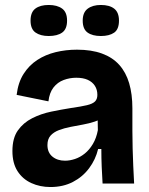

<svg xmlns="http://www.w3.org/2000/svg" viewBox="-20 -739 601 773"><path d="M183 14Q141 14 106 -2Q71 -18 50.5 -50Q30 -82 30 -131Q30 -183 52 -214Q74 -245 109.5 -263Q145 -281 186 -289.5Q227 -298 265 -304Q307 -310 330 -315.5Q353 -321 362.5 -330.5Q372 -340 372 -357Q372 -378 362 -393.5Q352 -409 333.5 -417.5Q315 -426 287 -426Q261 -426 236.5 -417Q212 -408 195.5 -387Q179 -366 175 -331L47 -357Q53 -407 75 -441.5Q97 -476 130 -497.5Q163 -519 204 -529Q245 -539 290 -539Q348 -539 390.5 -523.5Q433 -508 460 -478Q487 -448 500 -404Q513 -360 513 -303V-212Q513 -177 514 -141.5Q515 -106 516.5 -70.5Q518 -35 520 0H393Q391 -31 389.5 -66.5Q388 -102 388 -139H375Q365 -97 339 -62Q313 -27 273.5 -6.5Q234 14 183 14ZM242 -92Q261 -92 282 -99Q303 -106 321.5 -121Q340 -136 354 -159.5Q368 -183 374 -215L373 -271L397 -270Q384 -257 361.5 -249.5Q339 -242 314 -237.5Q289 -233 263.5 -228Q238 -223 217 -215Q196 -207 183.5 -193Q171 -179 171 -155Q171 -125 191 -108.5Q211 -92 242 -92ZM386 -594Q352 -594 332.5 -608Q313 -622 313 -656Q313 -689 333 -704Q353 -719 386 -719Q421 -719 440 -704Q459 -689 459 -656Q459 -621 439.5 -607.5Q420 -594 386 -594ZM176 -594Q143 -594 123 -608Q103 -622 103 -656Q103 -690 122.5 -704.5Q142 -719 176 -719Q210 -719 230 -704.5Q250 -690 250 -656Q250 -622 230.5 -608Q211 -594 176 -594Z"/></svg>

Font: Bricolage Grotesque 28pt
Style: Bold
Weight: 700
Designer: Mathieu Triay
Foundry: Atelier Triay
Version: Version 1.000;gftools[0.9.30]